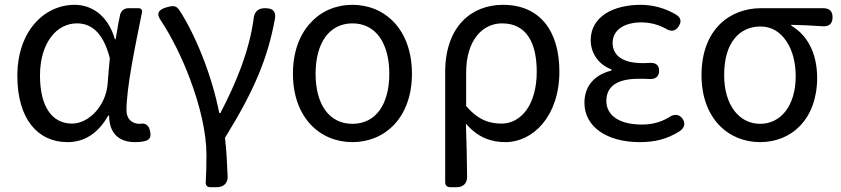

<svg xmlns="http://www.w3.org/2000/svg" viewBox="-20 -577 3489 797"><path d="M471 -478 460 -414H457C427 -517 357 -557 290 -557C164 -557 52 -448 52 -262C52 -83 137 13 260 13C331 13 388 -24 429 -97H433C433 -22 476 13 540 13C559 13 575 11 587 7C605 0 607 -13 603 -32C599 -56 584 -68 561 -63C560 -63 560 -63 559 -63C529 -63 505 -82 505 -119C505 -214 541 -384 569 -524C572 -536 566 -543 554 -543H528H513C495 -543 481 -531 478 -513ZM193 -425C221 -462 260 -480 299 -480C350 -480 406 -453 436 -335L431 -283L427 -232C421 -140 350 -64 279 -64C195 -64 146 -136 146 -263C146 -335 165 -389 193 -425Z M769 -248C810 -139 837 -26 837 65C837 116 836 142 834 179C833 192 840 200 852 200H878H881C908 200 925 183 925 158C923 104 920 46 914 -5C1037 -204 1091 -336 1121 -497C1127 -530 1113 -543 1080 -543C1052 -543 1036 -529 1033 -501C1015 -364 959 -231 895 -108H890C860 -264 790 -435 725 -534C712 -554 699 -554 676 -548C638 -538 626 -522 649 -490C693 -423 736 -337 769 -248Z M1269 -482C1224 -434 1196 -362 1196 -271C1196 -90 1307 13 1443 13C1579 13 1690 -90 1690 -271C1690 -362 1662 -434 1618 -482C1573 -531 1511 -557 1443 -557C1375 -557 1313 -531 1269 -482ZM1556 -423C1582 -386 1596 -334 1596 -271C1596 -144 1540 -63 1443 -63C1346 -63 1290 -144 1290 -271C1290 -334 1304 -386 1330 -423C1356 -459 1395 -480 1443 -480C1492 -480 1530 -459 1556 -423Z M1828 -39V180C1828 192 1836 200 1848 200H1874H1877C1903 200 1920 183 1919 155C1918 80 1917 18 1914 -64C1963 -6 2019 13 2078 13C2192 13 2302 -94 2302 -280C2302 -451 2219 -557 2068 -557C1936 -557 1828 -466 1828 -278ZM2166 -121C2139 -84 2103 -64 2063 -64C2015 -64 1967 -76 1915 -137V-206V-275C1915 -413 1985 -480 2064 -480C2165 -480 2208 -400 2208 -279C2208 -212 2192 -158 2166 -121Z M2494 -521C2456 -496 2432 -460 2432 -410C2432 -359 2462 -310 2518 -289V-284C2456 -269 2406 -227 2406 -150C2406 -100 2430 -59 2470 -31C2510 -3 2568 13 2635 13C2698 13 2748 1 2801 -32C2820 -45 2827 -64 2814 -83C2800 -104 2778 -105 2757 -90C2720 -68 2684 -60 2644 -60C2552 -60 2497 -97 2497 -158C2497 -218 2541 -250 2631 -250C2646 -250 2661 -250 2677 -249C2701 -248 2716 -259 2716 -283C2716 -307 2702 -317 2678 -316C2667 -315 2657 -315 2647 -315C2560 -315 2523 -350 2523 -399C2523 -455 2575 -484 2642 -484C2679 -484 2712 -475 2744 -458C2765 -444 2785 -447 2798 -469C2810 -488 2806 -504 2787 -516C2743 -542 2693 -557 2639 -557C2584 -557 2532 -545 2494 -521Z M3361 -543H3287H3139C3011 -543 2892 -456 2892 -265C2892 -86 3003 13 3135 13C3268 13 3372 -85 3372 -254C3372 -356 3331 -432 3265 -470V-474C3311 -473 3350 -471 3394 -468C3421 -466 3436 -478 3436 -505C3436 -531 3423 -543 3397 -543ZM3245 -405C3270 -368 3283 -316 3283 -261C3283 -139 3222 -63 3135 -63C3049 -63 2986 -140 2986 -265C2986 -334 3002 -384 3029 -417C3056 -451 3094 -467 3137 -467C3184 -467 3220 -443 3245 -405Z"/></svg>

Font: GenSenRounded2 TW R
Style: Regular
Weight: 400
Version: Version 2.100;PS 2.1;hotconv 16.6.51;makeotf.lib2.5.65220 DE